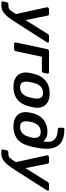

<svg xmlns="http://www.w3.org/2000/svg" viewBox="900 -1712 980 2863"><g transform="rotate(90 1390.5 -280.0)"><path d="M-1 190Q-12 190 -17 183.5Q-22 177 -20 166L-8 109Q-6 98 2.5 91.5Q11 85 21 85H52Q72 85 87 77Q102 69 116.5 50.5Q131 32 151 0L465 -501Q471 -510 478 -515Q485 -520 497 -520H577Q586 -520 590.5 -514.5Q595 -509 594 -501Q593 -495 586 -484L296 -30Q269 13 241.5 52.5Q214 92 183.5 123.5Q153 155 118.5 172.5Q84 190 43 190ZM171 -13 68 -484Q65 -498 69 -504Q72 -511 78.5 -515.5Q85 -520 93 -520H168Q180 -520 185 -514Q190 -508 191 -501L268 -119Z M610 0Q600 0 594.5 -7Q589 -14 591 -24L692 -496Q694 -506 702 -513Q710 -520 720 -520H1037Q1047 -520 1052.5 -513Q1058 -506 1056 -496L1044 -439Q1042 -428 1033.5 -421Q1025 -414 1015 -414H805L722 -24Q720 -14 712 -7Q704 0 693 0Z M1252 10Q1176 10 1125.5 -18Q1075 -46 1053.5 -97Q1032 -148 1043 -216Q1046 -234 1051.5 -260Q1057 -286 1062 -304Q1080 -373 1117.5 -423.5Q1155 -474 1213.5 -502Q1272 -530 1352 -530Q1428 -530 1478.5 -502Q1529 -474 1551 -423.5Q1573 -373 1562 -304Q1558 -286 1553 -260Q1548 -234 1543 -216Q1525 -148 1488.5 -97Q1452 -46 1393.5 -18Q1335 10 1252 10ZM1262 -89Q1316 -89 1353.5 -122.5Q1391 -156 1408 -221Q1412 -236 1417 -260Q1422 -284 1425 -299Q1436 -364 1416 -397.5Q1396 -431 1342 -431Q1289 -431 1251 -397.5Q1213 -364 1197 -299Q1193 -284 1187.5 -260Q1182 -236 1180 -221Q1169 -156 1188.5 -122.5Q1208 -89 1262 -89Z M1843 10Q1766 10 1715.5 -18Q1665 -46 1644 -97Q1623 -148 1634 -216Q1636 -227 1637.5 -236Q1639 -245 1641.5 -254.5Q1644 -264 1647 -277Q1664 -344 1700.5 -393Q1737 -442 1793.5 -469.5Q1850 -497 1926 -497Q1972 -497 2007 -480.5Q2042 -464 2067 -435Q2080 -506 2066.5 -552.5Q2053 -599 2010 -623.5Q1967 -648 1888 -651Q1877 -651 1870 -658Q1863 -665 1863 -675V-725Q1863 -736 1870 -743Q1877 -750 1888 -750Q2018 -748 2086 -699Q2154 -650 2170.5 -557Q2187 -464 2159 -330Q2156 -304 2149 -274.5Q2142 -245 2133 -216Q2115 -148 2078.5 -97Q2042 -46 1983.5 -18Q1925 10 1843 10ZM1852 -89Q1906 -89 1944 -122.5Q1982 -156 1998 -221Q2002 -234 2006 -246.5Q2010 -259 2012 -272Q2019 -310 2011.5 -338Q2004 -366 1983 -381.5Q1962 -397 1929 -397Q1871 -397 1835.5 -365Q1800 -333 1782 -272Q1778 -259 1775.5 -246.5Q1773 -234 1771 -221Q1760 -156 1779 -122.5Q1798 -89 1852 -89Z M2207 190Q2196 190 2191 183.5Q2186 177 2188 166L2200 109Q2202 98 2210.5 91.5Q2219 85 2229 85H2260Q2280 85 2295 77Q2310 69 2324.5 50.5Q2339 32 2359 0L2673 -501Q2679 -510 2686 -515Q2693 -520 2705 -520H2785Q2794 -520 2798.5 -514.5Q2803 -509 2802 -501Q2801 -495 2794 -484L2504 -30Q2477 13 2449.5 52.5Q2422 92 2391.5 123.5Q2361 155 2326.5 172.5Q2292 190 2251 190ZM2379 -13 2276 -484Q2273 -498 2277 -504Q2280 -511 2286.5 -515.5Q2293 -520 2301 -520H2376Q2388 -520 2393 -514Q2398 -508 2399 -501L2476 -119Z"/></g></svg>

Font: Rubik Medium
Style: Italic
Weight: 500
Italic angle: -12°
Designer: Hubert and Fischer
Foundry: Hubert and Fischer
Version: Version 2.300;gftools[0.9.30]